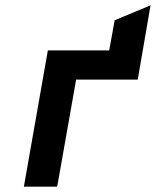

<svg xmlns="http://www.w3.org/2000/svg" viewBox="-20 -700 584 720"><path d="M69.5 0 159.5 -511H389.5L410 -624L544.5 -680L496.5 -401.5H265.5L194.5 0Z"/></svg>

Font: Overpass
Style: Bold Italic
Weight: 700
Italic angle: -10°
Designer: Delve Withrington, Dave Bailey, Thomas Jockin
Foundry: Delve Fonts LLC
Version: Version 4.000; ttfautohint (v1.8.3)